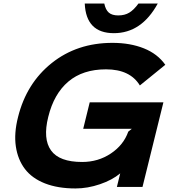

<svg xmlns="http://www.w3.org/2000/svg" viewBox="-20 -1064 990 1094"><path d="M911.1 -481 792 1H646L665 -76.2Q619.6 -38.1 549.3 -14.2Q479 9.8 410.2 9.8Q309.6 9.8 236.1 -19Q162.6 -47.9 122.1 -101.1Q81.5 -154.3 70.3 -229.5Q59.1 -304.7 83 -397.9Q130.9 -589.8 274.9 -704.8Q418.9 -819.8 621.1 -819.8Q721.2 -819.8 799.6 -788.6Q877.9 -757.3 921.9 -694.8L776.9 -577.1Q721.2 -668.9 584 -668.9Q451.7 -668.9 369.4 -599.1Q287.1 -529.3 254.9 -397.9Q223.6 -272.5 270.8 -206.8Q317.9 -141.1 448.2 -141.1Q539.6 -141.1 611.8 -189.5Q684.1 -237.8 710.9 -314L731 -330.1H454.1L491.2 -481ZM769 -1043.9H878.9Q786.6 -875 628.9 -875Q470.2 -875 462.9 -1043.9H574.2Q581.5 -1008.3 599.9 -992.2Q618.2 -976.1 653.8 -976.1Q690.9 -976.1 717 -992.2Q743.2 -1008.3 769 -1043.9Z"/></svg>

Font: Sinkin Sans 700 Bold Italic
Style: Bold Italic
Weight: 700
Italic angle: -112°
Designer: Keith Bates
Foundry: K-Type
Version: Sinkin Sans (version 1.0)  by Keith Bates   •   © 2014   www